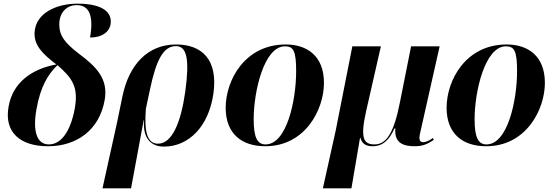

<svg xmlns="http://www.w3.org/2000/svg" viewBox="-20 -789 3025 1049"><path d="M242 10C399 10 523 -78 552 -243C572 -358 508 -423 412 -495C330 -557 305 -597 304 -651C302 -720 344 -761 399 -761C470 -761 492 -699 472 -584C532 -584 575 -609 584 -656C594 -715 551 -769 403 -769C286 -769 175 -716 169 -613C164 -540 217 -491 288 -437C150 -412 49 -335 27 -207C1 -64 93 10 242 10ZM247 0C181 0 158 -72 179 -191C201 -317 243 -384 294 -433C376 -361 410 -314 388 -193C364 -68 313 0 247 0Z M540 240H696L765 -132H767C758 -15 823 12 875 12C1013 12 1121 -100 1146 -278C1172 -465 1082 -546 942 -546C787 -546 685 -436 649 -263L620 -122ZM843 -4C785 -4 767 -67 777 -195L800 -303C834 -463 873 -537 941 -537C1000 -537 1017 -468 992 -287C968 -118 920 -4 843 -4Z M1429 10C1649 10 1750 -192 1750 -336C1750 -485 1656 -546 1541 -546C1317 -546 1213 -350 1213 -200C1213 -59 1300 10 1429 10ZM1431 0C1385 0 1366 -39 1366 -138C1366 -288 1422 -536 1537 -536C1584 -536 1598 -509 1598 -400C1598 -241 1547 0 1431 0Z M1744 240H1900L1947 -36H1949C1958 -2 1982 10 2015 10C2075 10 2108 -28 2135 -87H2140C2133 -7 2185 10 2245 10C2287 10 2314 0 2350 -25L2345 -35C2329 -22 2305 -12 2293 -12C2276 -12 2267 -22 2274 -56L2382 -536H2226L2165 -230C2132 -62 2091 0 2026 0C1967 0 1947 -33 1980 -180L2061 -536H1905L1814 -75Z M2636 10C2856 10 2957 -192 2957 -336C2957 -485 2863 -546 2748 -546C2524 -546 2420 -350 2420 -200C2420 -59 2507 10 2636 10ZM2638 0C2592 0 2573 -39 2573 -138C2573 -288 2629 -536 2744 -536C2791 -536 2805 -509 2805 -400C2805 -241 2754 0 2638 0Z"/></svg>

Font: Noto Serif Display
Style: Bold Italic
Weight: 700
Italic angle: -12°
Designer: Monotype Design Team
Foundry: Monotype Imaging Inc.
Version: Version 2.009